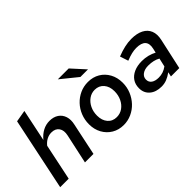

<svg xmlns="http://www.w3.org/2000/svg" viewBox="-44 -1257 1786 1786"><g transform="rotate(-45 849.5 -363.5)"><path d="M14 0 164 -717 280 -737 214 -421Q249 -463 290.5 -485Q332 -507 379 -507Q432 -507 468 -483Q504 -459 518 -416Q532 -373 519 -317L452 0H340L403 -290Q416 -348 392 -383Q368 -418 316 -418Q283 -418 253.5 -402.5Q224 -387 201 -358L126 0Z M842 10Q777 10 726 -20.5Q675 -51 646 -104Q617 -157 617 -224Q617 -283 638 -335Q659 -387 696 -426Q733 -465 782 -487.5Q831 -510 888 -510Q954 -510 1004.5 -480Q1055 -450 1084 -397Q1113 -344 1113 -276Q1113 -217 1091.5 -165.5Q1070 -114 1033 -74.5Q996 -35 946.5 -12.5Q897 10 842 10ZM848 -88Q892 -88 927 -112.5Q962 -137 982.5 -179.5Q1003 -222 1003 -274Q1003 -337 969.5 -375.5Q936 -414 881 -414Q838 -414 803 -389Q768 -364 747.5 -322Q727 -280 727 -228Q727 -165 760 -126.5Q793 -88 848 -88ZM872 -592 708 -725H851L972 -592Z M1344 6Q1271 6 1227 -31.5Q1183 -69 1183 -132Q1183 -182 1207 -217.5Q1231 -253 1275.5 -273Q1320 -293 1380 -293Q1421 -293 1458.5 -283.5Q1496 -274 1527 -257L1537 -300Q1550 -358 1523 -387Q1496 -416 1430 -416Q1402 -416 1369.5 -408.5Q1337 -401 1294 -384L1267 -466Q1321 -487 1367.5 -497.5Q1414 -508 1457 -508Q1530 -508 1577.5 -483.5Q1625 -459 1643.5 -413.5Q1662 -368 1648 -304L1581 0H1471L1481 -45Q1445 -19 1412.5 -6.5Q1380 6 1344 6ZM1384 -72Q1414 -72 1441 -81Q1468 -90 1494 -109L1513 -193Q1489 -207 1459 -214Q1429 -221 1393 -221Q1345 -221 1315.5 -199.5Q1286 -178 1286 -143Q1286 -109 1312 -90.5Q1338 -72 1384 -72Z"/></g></svg>

Font: Red Hat Text SemiBold
Style: Italic
Weight: 600
Italic angle: -12°
Designer: Pentagram, MCKL
Foundry: Pentagram, MCKL
Version: Version 1.023